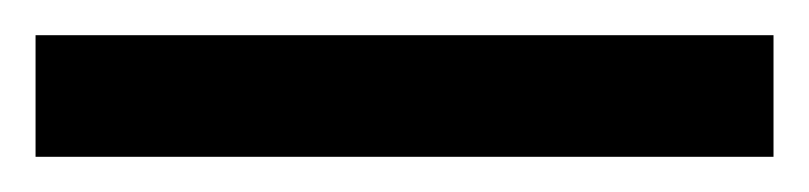

<svg xmlns="http://www.w3.org/2000/svg" viewBox="-22 70 455 108"><path d="M413.1 158.2H-2V89.8H413.1Z"/></svg>

Font: Droid Sans TV
Style: Bold
Weight: 600
Version: Version 1.00